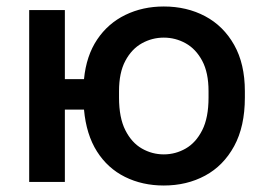

<svg xmlns="http://www.w3.org/2000/svg" viewBox="-20 -561 815 592"><path d="M70 0V-530H180V-317H239Q246 -389 279.5 -439Q313 -489 366.5 -515Q420 -541 485 -541Q556 -541 612.5 -511Q669 -481 702 -422.5Q735 -364 735 -280V-260Q735 -171 702 -110.5Q669 -50 612.5 -19.5Q556 11 485 11Q419 11 365.5 -15.5Q312 -42 279 -94Q246 -146 239 -223H180V0ZM485 -85Q521 -85 552.5 -103Q584 -121 603.5 -159.5Q623 -198 623 -260V-280Q623 -337 603.5 -373.5Q584 -410 552.5 -427.5Q521 -445 485 -445Q449 -445 417.5 -427.5Q386 -410 366.5 -373.5Q347 -337 347 -280V-260Q347 -198 366.5 -159.5Q386 -121 417.5 -103Q449 -85 485 -85Z"/></svg>

Font: Golos Text Medium
Style: Regular
Weight: 500
Designer: A.Korolkova, Vitaly Kuzmin
Foundry: ParaType Ltd
Version: Version 2.004